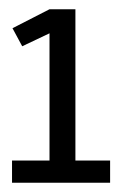

<svg xmlns="http://www.w3.org/2000/svg" viewBox="-20 -770 269 415"><path d="M218 -423V-375H6V-423H87V-698L28 -670L7 -709L87 -750H143V-423Z"/></svg>

Font: Strong
Style: Regular
Weight: 400
Designer: Roman Shchyukin (Gaslight Type Foundry)
Foundry: Cyreal (www.cyreal.org)
Version: Version 1.001